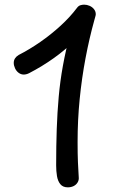

<svg xmlns="http://www.w3.org/2000/svg" viewBox="-20 -793 489 824"><path d="M105 -479Q99 -476 93 -474.5Q87 -473 82 -473Q70 -473 60 -480.5Q50 -488 44.5 -500Q39 -512 39 -523Q39 -534 44.5 -542.5Q50 -551 60 -557Q107 -581 153 -613Q199 -645 240 -682.5Q281 -720 311 -760Q317 -768 325 -770.5Q333 -773 341 -773Q353 -773 364.5 -768Q376 -763 383.5 -753.5Q391 -744 391 -732Q391 -728 389 -721.5Q387 -715 385 -707Q363 -628 347 -543Q331 -458 322 -368Q313 -278 313 -184Q313 -131 314.5 -96.5Q316 -62 318 -31Q319 -20 313 -10Q307 0 296 5.5Q285 11 271 11Q250 11 239 -2.5Q228 -16 224.5 -37.5Q221 -59 221 -83Q221 -167 223.5 -239Q226 -311 232 -378Q238 -445 250 -511Q262 -577 281 -649L307 -625Q262 -580 211.5 -544Q161 -508 105 -479Z"/></svg>

Font: Playpen Sans Deva
Style: Regular
Weight: 400
Designer: Pooja Saxena, Gunjan Panchal, Laura Meseguer, Veronika Burian, José Scaglione
Foundry: TypeTogether
Version: Version 2.000